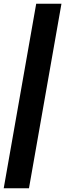

<svg xmlns="http://www.w3.org/2000/svg" viewBox="-22 -867 351 1034"><path d="M173 -847H309L134 147H-2Z"/></svg>

Font: Bai Jamjuree
Style: Bold Italic
Weight: 700
Italic angle: -10°
Designer: Katatrad Aksorn Co.,Ltd.
Foundry: Cadson Demak Co.,Ltd.
Version: Version 1.000; ttfautohint (v1.6)